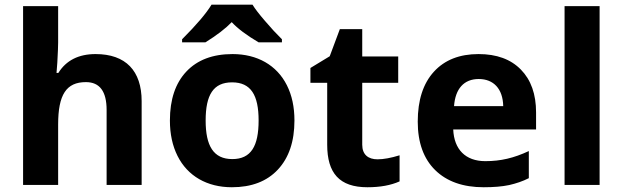

<svg xmlns="http://www.w3.org/2000/svg" viewBox="-20 -786 2646 816"><path d="M582 -356C582 -484.9 514.6 -556.2 386.2 -556.2C314 -556.2 261.2 -529.3 228 -476.1H220.2L223.6 -520C226.1 -564.5 227.1 -592.8 227.1 -605V-759.8H78.1V0H227.1V-256.8C227.1 -383.8 261.7 -437 345.2 -437C403.8 -437 433.1 -397.5 433.1 -318.8V0H582Z M1178.2 -606V-619.1C1154.8 -642.1 1130.9 -668 1106 -697.3C1081.1 -726.1 1063.5 -749 1053.2 -766.1H878.9C856.9 -729.5 815.4 -680.7 753.9 -619.1V-606H853C902.3 -636.7 939.5 -665.5 964.8 -691.9C989.7 -665 1027.8 -636.2 1079.1 -606ZM1231.4 -273.9C1231.4 -331.1 1220.7 -381.3 1199.2 -423.8C1156.2 -509.3 1073.2 -556.2 968.3 -556.2C883.8 -556.2 818.4 -531.2 772 -481.9C725.6 -432.6 702.1 -363.3 702.1 -273.9C702.1 -216.8 712.9 -166.5 734.4 -123.5C777.3 -37.6 860.4 9.8 965.3 9.8C1048.8 9.8 1114.3 -15.1 1161.1 -65.4C1208 -115.7 1231.4 -185.1 1231.4 -273.9ZM854 -273.9C854 -382.8 886.7 -436 966.3 -436C1046.4 -436 1079.1 -381.8 1079.1 -273.9C1079.1 -165 1046.9 -109.9 967.3 -109.9C887.2 -109.9 854 -166 854 -273.9Z M1584.5 -108.9C1545.4 -108.9 1519.5 -128.4 1519.5 -170.9V-434.1H1672.4V-545.9H1519.5V-662.1H1424.3L1381.3 -546.9L1299.3 -497.1V-434.1H1370.6V-170.9C1370.6 -50.3 1422.4 9.8 1541.5 9.8C1595.7 9.8 1641.1 1.5 1678.2 -15.1V-126C1641.6 -114.7 1610.4 -108.9 1584.5 -108.9Z M2035.6 9.8C2078.1 9.8 2114.3 6.8 2144 0.5C2173.8 -6.3 2201.7 -15.6 2227.5 -28.8V-144C2163.6 -114.3 2108.4 -101.1 2042.5 -101.1C1958 -101.1 1909.7 -151.4 1906.2 -235.8H2258.3V-308.1C2258.3 -385.7 2236.8 -446.3 2193.8 -490.2C2150.9 -534.2 2090.8 -556.2 2013.7 -556.2C1933.1 -556.2 1869.6 -531.2 1824.2 -481.4C1778.3 -431.2 1755.4 -360.4 1755.4 -269C1755.4 -180.2 1780.3 -111.3 1829.6 -63C1878.9 -14.6 1947.8 9.8 2035.6 9.8ZM2014.6 -450.2C2077.6 -450.2 2117.2 -408.7 2118.7 -335H1909.7C1915 -408.7 1951.7 -450.2 2014.6 -450.2Z M2528.3 -759.8H2379.4V0H2528.3Z"/></svg>

Font: Noto Reveo Sans
Style: Bold
Weight: 700
Designer: Monotype Design team
Foundry: Monotype Imaging Inc.
Version: Version 1.04